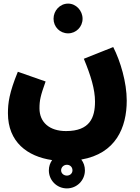

<svg xmlns="http://www.w3.org/2000/svg" viewBox="-20 -662 776 1065"><path d="M358 -477C402 -477 438 -513 438 -558C438 -603 402 -642 358 -642C312 -642 277 -603 277 -558C277 -513 312 -477 358 -477ZM24 -34C24 126 132 206 269 226C258 242 251 261 251 283C251 338 295 383 351 383C407 383 451 338 451 283C451 260 444 240 431 223C622 190 683 46 683 -104C683 -205 648 -323 608 -401L445 -336C484 -242 507 -166 507 -99C507 -10 479 65 346 65C254 65 199 16 199 -61C199 -106 205 -132 233 -210L79 -264C31 -147 24 -90 24 -34ZM351 312C334 312 319 300 319 283C319 265 334 252 351 252C368 252 382 264 382 283C382 300 368 312 351 312Z"/></svg>

Font: Noto Sans Arabic SemCond Blk
Style: Regular
Weight: 900
Width: 4
Designer: Monotype Design Team, Nadine Chahine, Nizar Qandah and Khaled Hosny
Foundry: Monotype Imaging Inc.
Version: Version 2.012